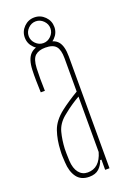

<svg xmlns="http://www.w3.org/2000/svg" viewBox="-142 -775 558 830"><g transform="rotate(-20 137.0 -359.5)"><path d="M119 5Q81 5 62 -21Q43 -47 41 -90Q40 -105 39.5 -118Q39 -131 40 -145Q42 -193 55.5 -232.5Q69 -272 111 -305Q129 -319 150 -333Q171 -347 193 -360V-514Q193 -552 179 -568.5Q165 -585 130 -585Q100 -585 83.5 -570.5Q67 -556 65 -514Q63 -468 65 -410H46Q45 -437 44.5 -464.5Q44 -492 45 -514Q47 -563 68 -584Q89 -605 132 -605Q177 -605 195 -583.5Q213 -562 213 -514V0H193V-47H187Q180 -25 164 -10Q148 5 119 5ZM119 -15Q174 -15 193 -82V-337Q177 -328 158 -315.5Q139 -303 111 -280Q80 -254 71 -219.5Q62 -185 60 -145Q60 -137 60 -121.5Q60 -106 61 -90Q63 -54 78.5 -34.5Q94 -15 119 -15ZM130 -588Q102 -588 82 -608Q62 -628 62 -656Q62 -684 82 -704Q102 -724 130 -724Q158 -724 178 -704Q198 -684 198 -656Q198 -628 178 -608Q158 -588 130 -588ZM80 -656Q80 -636 95 -621Q110 -606 130 -606Q150 -606 165 -621Q180 -636 180 -656Q180 -676 165 -691Q150 -706 130 -706Q110 -706 95 -691Q80 -676 80 -656Z"/></g></svg>

Font: Big Shoulders Display Thin
Style: Regular
Weight: 100
Designer: Patric King
Foundry: XO Type Co
Version: Version 1.000; ttfautohint (v1.8.2)